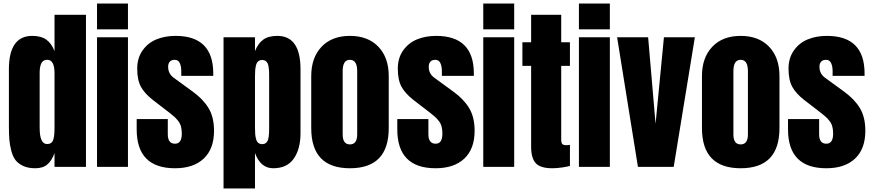

<svg xmlns="http://www.w3.org/2000/svg" viewBox="-20 -943 4929 1085"><path d="M179.2 7.8Q139.6 7.8 111.8 -4.9Q84 -17.6 68.4 -37.4Q52.7 -57.1 43.9 -90.6Q35.2 -124 32.7 -155.5Q30.3 -187 30.3 -232.9V-551.3Q30.3 -740.2 162.1 -740.2Q212.9 -740.2 242.2 -718.8Q271.5 -697.3 288.1 -654.3V-859.4H465.8V0H288.1V-77.6Q272.5 -35.2 247.6 -13.7Q222.7 7.8 179.2 7.8ZM246.1 -128.9Q270.5 -128.9 279.3 -148.7Q288.1 -168.5 288.1 -220.7V-528.8Q288.1 -605 247.1 -605Q233.4 -605 224.6 -598.6Q215.8 -592.3 211.4 -580.6Q207 -568.8 205.6 -556.9Q204.1 -544.9 204.1 -528.8V-220.7Q204.1 -128.9 246.1 -128.9Z M703.1 0H528.3V-732.4H703.1ZM703.1 -777.3H528.3V-922.9H703.1Z M969.2 7.8Q752.4 7.8 752.4 -211.9V-270H928.2V-184.1Q928.2 -130.9 969.2 -130.9Q1007.3 -130.9 1007.3 -188Q1007.3 -210.9 1002.7 -228.3Q998 -245.6 986.6 -260Q975.1 -274.4 965.8 -282.7Q956.5 -291 938.5 -305.2L845.2 -377Q797.9 -413.6 776.6 -452.1Q755.4 -490.7 755.4 -555.2Q755.4 -615.7 785.9 -658.4Q816.4 -701.2 864.5 -720.7Q912.6 -740.2 972.2 -740.2Q1185.1 -740.2 1185.1 -527.8V-514.2H1004.4V-542Q1004.4 -568.4 995.8 -586.7Q987.3 -605 967.3 -605Q949.2 -605 939.7 -594.7Q930.2 -584.5 930.2 -565.9Q930.2 -526.4 961.4 -503.9L1069.8 -424.8Q1127.4 -383.3 1158.4 -332.3Q1189.5 -281.2 1189.5 -204.1Q1189.5 -101.6 1131.3 -46.9Q1073.2 7.8 969.2 7.8Z M1420.9 122.1H1243.2V-732.4H1420.9V-654.3Q1438 -697.3 1467.3 -718.8Q1496.6 -740.2 1547.4 -740.2Q1678.2 -740.2 1678.2 -551.3V-190.9Q1678.2 -101.1 1640.1 -46.6Q1602.1 7.8 1523.9 7.8Q1452.6 7.8 1420.9 -78.1ZM1462.4 -128.4Q1473.1 -128.4 1480.5 -133.5Q1487.8 -138.7 1491.7 -146Q1495.6 -153.3 1497.8 -166.7Q1500 -180.2 1500.5 -192.1Q1501 -204.1 1501 -223.1V-509.3Q1501 -528.3 1500.5 -540.3Q1500 -552.2 1497.8 -565.7Q1495.6 -579.1 1491.7 -586.4Q1487.8 -593.8 1480.5 -598.9Q1473.1 -604 1462.4 -604Q1448.7 -604 1439.9 -597.2Q1431.2 -590.3 1427.2 -575.9Q1423.3 -561.5 1422.1 -546.9Q1420.9 -532.2 1420.9 -509.3V-223.1Q1420.9 -200.2 1422.1 -185.5Q1423.3 -170.9 1427.2 -156.5Q1431.2 -142.1 1439.9 -135.3Q1448.7 -128.4 1462.4 -128.4Z M1957.5 7.8Q1738.8 7.8 1738.8 -219.2V-513.2Q1738.8 -617.2 1797.1 -678.7Q1855.5 -740.2 1957.5 -740.2Q2059.6 -740.2 2118.2 -679Q2176.8 -617.7 2176.8 -513.2V-219.2Q2176.8 7.8 1957.5 7.8ZM1998.5 -183.1V-541Q1998.5 -605 1957.5 -605Q1916.5 -605 1916.5 -541V-183.1Q1916.5 -127 1957.5 -127Q1998.5 -127 1998.5 -183.1Z M2441.9 7.8Q2225.1 7.8 2225.1 -211.9V-270H2400.9V-184.1Q2400.9 -130.9 2441.9 -130.9Q2480 -130.9 2480 -188Q2480 -210.9 2475.3 -228.3Q2470.7 -245.6 2459.2 -260Q2447.8 -274.4 2438.5 -282.7Q2429.2 -291 2411.1 -305.2L2317.9 -377Q2270.5 -413.6 2249.3 -452.1Q2228 -490.7 2228 -555.2Q2228 -615.7 2258.5 -658.4Q2289.1 -701.2 2337.2 -720.7Q2385.3 -740.2 2444.8 -740.2Q2657.7 -740.2 2657.7 -527.8V-514.2H2477.1V-542Q2477.1 -568.4 2468.5 -586.7Q2460 -605 2439.9 -605Q2421.9 -605 2412.4 -594.7Q2402.8 -584.5 2402.8 -565.9Q2402.8 -526.4 2434.1 -503.9L2542.5 -424.8Q2600.1 -383.3 2631.1 -332.3Q2662.1 -281.2 2662.1 -204.1Q2662.1 -101.6 2604 -46.9Q2545.9 7.8 2441.9 7.8Z M2885.7 0H2710.9V-732.4H2885.7ZM2885.7 -777.3H2710.9V-922.9H2885.7Z M3101.6 7.8Q3033.2 7.8 3007.3 -21Q2981.4 -49.8 2981.4 -114.3V-570.8H2932.1V-704.1H2981.4V-859.4H3151.4V-704.1H3200.7V-570.8H3151.4V-155.3Q3151.4 -136.7 3157.2 -129.6Q3163.1 -122.6 3179.7 -122.6Q3191.4 -122.6 3200.7 -124.5V-5.4Q3189.9 -2 3159.4 2.9Q3128.9 7.8 3101.6 7.8Z M3426.3 0H3251.5V-732.4H3426.3ZM3426.3 -777.3H3251.5V-922.9H3426.3Z M3787.1 0H3585L3467.3 -732.4H3642.6L3684.6 -243.2L3731.9 -732.4H3906.7Z M4165.5 7.8Q3946.8 7.8 3946.8 -219.2V-513.2Q3946.8 -617.2 4005.1 -678.7Q4063.5 -740.2 4165.5 -740.2Q4267.6 -740.2 4326.2 -679Q4384.8 -617.7 4384.8 -513.2V-219.2Q4384.8 7.8 4165.5 7.8ZM4206.5 -183.1V-541Q4206.5 -605 4165.5 -605Q4124.5 -605 4124.5 -541V-183.1Q4124.5 -127 4165.5 -127Q4206.5 -127 4206.5 -183.1Z M4649.9 7.8Q4433.1 7.8 4433.1 -211.9V-270H4608.9V-184.1Q4608.9 -130.9 4649.9 -130.9Q4688 -130.9 4688 -188Q4688 -210.9 4683.3 -228.3Q4678.7 -245.6 4667.2 -260Q4655.8 -274.4 4646.5 -282.7Q4637.2 -291 4619.1 -305.2L4525.9 -377Q4478.5 -413.6 4457.3 -452.1Q4436 -490.7 4436 -555.2Q4436 -615.7 4466.6 -658.4Q4497.1 -701.2 4545.2 -720.7Q4593.3 -740.2 4652.8 -740.2Q4865.7 -740.2 4865.7 -527.8V-514.2H4685.1V-542Q4685.1 -568.4 4676.5 -586.7Q4668 -605 4647.9 -605Q4629.9 -605 4620.4 -594.7Q4610.8 -584.5 4610.8 -565.9Q4610.8 -526.4 4642.1 -503.9L4750.5 -424.8Q4808.1 -383.3 4839.1 -332.3Q4870.1 -281.2 4870.1 -204.1Q4870.1 -101.6 4812 -46.9Q4753.9 7.8 4649.9 7.8Z"/></svg>

Font: Anton
Style: Regular
Weight: 400
Designer: Vernon Adams, Tural Alisoy
Foundry: Vernon Adams
Version: Version 2.300